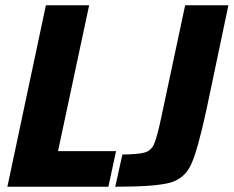

<svg xmlns="http://www.w3.org/2000/svg" viewBox="-20 -708 886 728"><path d="M8 0 154 -688H318L200 -135H420L391 0ZM590 -256 682 -688H846L763 -293Q729 -136 704 -83Q679 -30 623.5 -15Q568 0 417 0L444 -122Q506 -123 529.5 -130Q553 -137 564 -161.5Q575 -186 590 -256Z"/></svg>

Font: Saira Semi Condensed
Style: Bold Italic
Weight: 700
Width: 4
Italic angle: -12°
Designer: Hector Gatti with collaboration of the Omnibus-Type team
Foundry: Omnibus-Type
Version: Version 1.001; ttfautohint (v1.8)